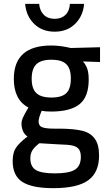

<svg xmlns="http://www.w3.org/2000/svg" viewBox="-20 -747 560 1000"><path d="M46 0ZM46 92Q46 49 62.5 23.5Q79 -2 123 -36Q107 -47 99.5 -65Q92 -83 92 -103Q92 -117 98.5 -132.5Q105 -148 128 -187Q52 -227 52 -336Q52 -510 247 -510Q293 -510 349 -497L501 -501V-424L412 -427Q428 -409 435 -387.5Q442 -366 442 -332Q442 -243 394.5 -204.5Q347 -166 246 -166Q216 -166 197 -170Q181 -132 181 -115Q181 -91 200.5 -84Q220 -77 261 -77H296Q366 -76 408 -66Q450 -56 473 -25.5Q496 5 496 63Q496 151 439.5 192Q383 233 257 233Q147 233 96.5 200.5Q46 168 46 92ZM349 -338Q349 -390 325 -413Q301 -436 248 -436Q194 -436 169.5 -412.5Q145 -389 145 -337Q145 -285 169.5 -262Q194 -239 248 -239Q302 -239 325.5 -262Q349 -285 349 -338ZM401 70Q401 42 389.5 28.5Q378 15 355 10.5Q332 6 287 5L185 -1Q158 20 148 37Q138 54 138 78Q138 121 167 138.5Q196 156 265 156Q340 156 370.5 136.5Q401 117 401 70ZM111 -727H184Q187 -691 208 -670Q229 -649 265 -649Q300 -649 321 -669.5Q342 -690 344 -727H418Q413 -664 371.5 -623Q330 -582 265 -582Q199 -582 157.5 -623Q116 -664 111 -727Z"/></svg>

Font: sheba-seeBold
Style: Regular
Weight: 600
Designer: Mohamed Galeb, the designers
Foundry: Kief Type Foundry
Version: Version 2.010; ttfautohint (v1.5.33-1714) -l 8 -r 50 -G 200 